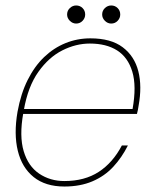

<svg xmlns="http://www.w3.org/2000/svg" viewBox="-20 -669 560 701"><path d="M215 12Q146 12 103 -22.5Q60 -57 45 -118.5Q30 -180 44 -261Q56 -327 81 -377Q106 -427 141 -460.5Q176 -494 219 -511.5Q262 -529 310 -529Q385 -529 428 -496.5Q471 -464 485 -409Q499 -354 486 -283Q485 -274 483.5 -268Q482 -262 480 -253H54L57 -271H464Q479 -355 463 -407.5Q447 -460 407.5 -485Q368 -510 308 -510Q257 -510 207.5 -485Q158 -460 120 -406.5Q82 -353 67 -267L65 -256Q50 -172 66.5 -117Q83 -62 123 -35Q163 -8 215 -8Q289 -8 340.5 -41.5Q392 -75 425 -138H447Q425 -94 393.5 -60Q362 -26 317.5 -7Q273 12 215 12ZM258 -583Q245 -583 235 -593Q225 -603 225 -616Q225 -630 235 -639.5Q245 -649 258 -649Q272 -649 281.5 -639.5Q291 -630 291 -616Q291 -603 281.5 -593Q272 -583 258 -583ZM386 -583Q373 -583 363 -593Q353 -603 353 -616Q353 -630 363 -639.5Q373 -649 386 -649Q400 -649 409.5 -639.5Q419 -630 419 -616Q419 -603 409.5 -593Q400 -583 386 -583Z"/></svg>

Font: DM Sans 11pt Thin
Style: Italic
Weight: 250
Italic angle: -10°
Version: Version 4.004;gftools[0.9.30]